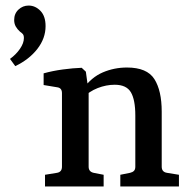

<svg xmlns="http://www.w3.org/2000/svg" viewBox="-20 -671 682 691"><path d="M413 0V-42L448 -49Q457 -51 462 -56Q467 -61 467 -71V-255Q467 -312 451 -339Q435 -366 393 -366Q362 -366 331.5 -354Q301 -342 277 -318L279 -351Q309 -393 350 -410.5Q391 -428 437 -428Q509 -428 535.5 -386.5Q562 -345 562 -269V-71Q562 -52 581 -49L624 -42V0ZM142 0V-42L185 -49Q203 -52 203 -71V-336Q203 -355 185 -357L137 -365V-407Q169 -416 206 -421Q243 -426 274 -427L289 -413L299 -340V-71Q299 -53 317 -49L353 -42V0ZM35 -433 16 -459Q38 -475 52 -495.5Q66 -516 66 -534Q66 -544 62 -548.5Q58 -553 52 -557Q42 -566 36.5 -576Q31 -586 31 -599Q31 -622 46.5 -636.5Q62 -651 83 -651Q107 -651 125.5 -632Q144 -613 144 -577Q144 -533 114.5 -495Q85 -457 35 -433Z"/></svg>

Font: Yrsa Medium
Style: Regular
Weight: 500
Designer: Anna Giedrys (Yrsa+Rasa design), David Brezina (Yrsa art-direction, Rasa art-direction, design)
Foundry: Rosetta Type Foundry
Version: Version 2.004